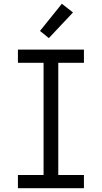

<svg xmlns="http://www.w3.org/2000/svg" viewBox="-20 -998 540 1018"><path d="M75 0V-70H211V-665H75V-735H425V-665H289V-70H425V0ZM239 -796 192 -834 308 -978 367 -932Z"/></svg>

Font: Iosevka Term Curly
Style: Regular
Weight: 400
Designer: Belleve Invis
Foundry: Belleve Invis
Version: Version 32.3.0